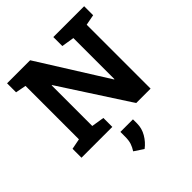

<svg xmlns="http://www.w3.org/2000/svg" viewBox="-257 -874 1297 1297"><g transform="rotate(-45 391.5 -225.5)"><path d="M27.3 0V-85.4L103 -100.1V-610.4L27.3 -625V-710.9H103H247.6L557.1 -217.8L560.1 -218.3V-610.4L469.2 -625V-710.9H687.5H763.7V-625L687.5 -610.4V0H549.8L233.4 -488.3L230.5 -487.8V-100.1L321.8 -85.4V0ZM370.6 259.8 304.7 216.3Q320.3 192.4 328.4 168.2Q336.4 144 336.4 108.4V62.5H456.5V102.1Q456.5 148.4 432.4 189.9Q408.2 231.4 370.6 259.8Z"/></g></svg>

Font: Roboto Slab LO
Style: Bold
Weight: 700
Designer: Google
Version: Version 2.000